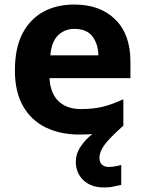

<svg xmlns="http://www.w3.org/2000/svg" viewBox="-20 -576 631 836"><path d="M413.1 110.8Q413.1 130.9 423.8 140.6Q435.5 150.9 452.1 150.9Q467.8 150.9 483.4 147.9Q498.5 145 507.8 142.1V229Q480.5 235.4 473.6 236.3Q458 240.2 432.1 240.2Q377 240.2 342.8 208.5Q310.1 176.8 310.1 127.9Q310.1 93.8 330.6 63Q351.6 31.7 381.8 7.8Q358.9 9.8 325.2 9.8Q243.7 9.8 180.2 -20.5Q116.7 -50.8 81.1 -112.8Q44.9 -175.3 44.9 -269Q44.9 -365.2 77.1 -428.7Q109.9 -492.2 168 -524.4Q226.1 -556.2 303.2 -556.2Q416.5 -556.2 481.9 -491.2Q547.9 -426.8 547.9 -308.1V-235.8H195.8Q198.2 -172.9 233.4 -136.7Q270 -101.1 332 -101.1Q385.3 -101.1 428.2 -111.3Q471.7 -122.6 517.1 -144V-28.8Q457 24.4 435.1 54.7Q413.1 85 413.1 110.8ZM304.2 -450.2Q261.2 -450.2 232.4 -421.9Q204.1 -393.6 199.2 -335H408.2Q407.7 -384.3 382.3 -417.5Q357.4 -450.2 304.2 -450.2Z"/></svg>

Font: Droid Sans Thai
Style: Bold
Weight: 700
Designer: Steve Matteson
Foundry: Ascender Corporation
Version: Version 1.00